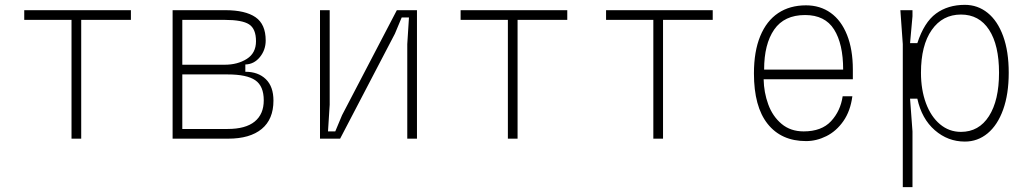

<svg xmlns="http://www.w3.org/2000/svg" viewBox="-20 -572 4240 792"><path d="M275 -490H80V-530H520V-490H315V0H275Z M692 -530H909Q992 -530 1034 -501Q1076 -472 1076 -405Q1076 -366 1052 -336.5Q1028 -307 992 -306V-276Q1045 -276 1076.5 -245.5Q1108 -215 1108 -157Q1108 -80 1059.5 -40Q1011 0 921 0H692ZM1068 -158Q1068 -217 1033 -241Q998 -265 919 -265H732V-40H919Q993 -40 1030.5 -70.5Q1068 -101 1068 -158ZM1036 -402Q1036 -453 1007.5 -471.5Q979 -490 907 -490H732V-305H907Q960 -305 998 -329Q1036 -353 1036 -402Z M1700 0H1660V-390L1667 -500H1637L1609 -433L1383 0H1300V-530H1340V-140L1333 -30H1363L1391 -97L1617 -530H1700Z M2075 -490H1880V-530H2320V-490H2115V0H2075Z M2675 -490H2480V-530H2920V-490H2715V0H2675Z M3090 -269Q3090 -360 3116 -423Q3142 -486 3190 -518Q3238 -550 3305 -550Q3363 -550 3406.5 -519Q3450 -488 3474 -428Q3498 -368 3498 -285V-245H3130Q3131 -191 3149 -141.5Q3167 -92 3204 -61Q3241 -30 3295 -30Q3369 -30 3408 -72Q3447 -114 3456 -175H3496Q3488 -114 3459 -72.5Q3430 -31 3389 -10.5Q3348 10 3305 10Q3203 10 3146.5 -61Q3090 -132 3090 -269ZM3301 -510Q3215 -510 3173.5 -450Q3132 -390 3132 -285H3458Q3458 -391 3420.5 -450.5Q3383 -510 3301 -510Z M3704 -390 3694 -530H3744V-505L3734 -394H3764Q3792 -480 3841 -516Q3890 -552 3960 -552Q4013 -552 4054 -519Q4095 -486 4118 -423Q4141 -360 4141 -272Q4141 -184 4118 -120Q4095 -56 4054 -22Q4013 12 3960 12Q3890 12 3836 -35Q3782 -82 3764 -165H3734L3744 -30V200H3704ZM3779 -272Q3779 -202 3799.5 -146.5Q3820 -91 3857.5 -59.5Q3895 -28 3944 -28Q4018 -28 4059.5 -93Q4101 -158 4101 -272Q4101 -386 4060 -449Q4019 -512 3944 -512Q3868 -512 3823.5 -448.5Q3779 -385 3779 -272Z"/></svg>

Font: Fliege Mono Thin
Style: Regular
Weight: 100
Version: Version 0.020;Glyphs 3.3 (3306)